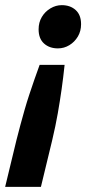

<svg xmlns="http://www.w3.org/2000/svg" viewBox="-50 -549 360 746"><path d="M-30 177 14 -5Q21 -33 29 -62.5Q37 -92 45.5 -122Q54 -152 64 -182Q74 -212 84 -241Q94 -270 104 -297H201Q196 -249 189.5 -203Q183 -157 174.5 -108.5Q166 -60 153 -5L109 177ZM175 -361Q142 -361 121 -380Q100 -399 100 -435Q100 -462 112.5 -483Q125 -504 146 -516.5Q167 -529 190 -529Q223 -529 244 -510Q265 -491 265 -455Q265 -428 252.5 -407Q240 -386 219.5 -373.5Q199 -361 175 -361Z"/></svg>

Font: Ubuntu Sans
Style: Bold Italic
Weight: 700
Italic angle: -13.5°
Designer: Dalton Maag Ltd
Foundry: Dalton Maag Ltd
Version: Version 1.006